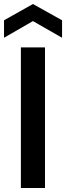

<svg xmlns="http://www.w3.org/2000/svg" viewBox="-29 -936 329 956"><path d="M75 0V-700H195V0ZM-9 -748V-835L135 -916L280 -835V-748L135 -831Z"/></svg>

Font: DM Sans 9pt
Style: Semibold
Weight: 600
Designer: Colophon Foundry, Jonny Pinhorn
Foundry: Colophon Foundry
Version: Version 4.004;gftools[0.9.30]